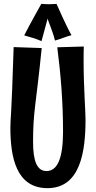

<svg xmlns="http://www.w3.org/2000/svg" viewBox="-20 -943 501 999"><path d="M425 -321C425 -365 415 -490 415 -627C415 -652 415 -676 416 -701L278 -697C296 -557 308 -413 308 -259C308 -117 278 -53 222 -53C172 -53 152 -106 152 -205C152 -365 167 -393 197 -693L51 -698C39 -312 34 -330 34 -279C34 -128 63 36 227 36C399 36 425 -156 425 -321ZM352 -760C327 -802 274 -923 274 -923C274 -923 257 -921 234 -921C222 -921 209 -922 195 -923C195 -923 139 -824 106 -759C140 -749 164 -743 196 -729C205 -763 228 -847 228 -847C228 -837 255 -781 266 -732C296 -740 315 -750 352 -760Z"/></svg>

Font: Rum Raisin
Style: Regular
Weight: 400
Designer: Astigmatic (AOETI)
Foundry: Astigmatic (AOETI)
Version: Version 1.000